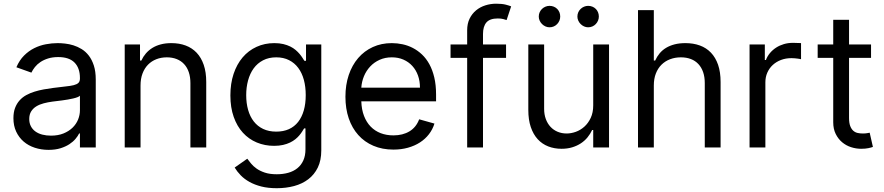

<svg xmlns="http://www.w3.org/2000/svg" viewBox="-20 -781 4683 1017"><path d="M237.2 12.8Q198.5 12.8 164.4 1.6Q130.3 -9.6 105.3 -31.1Q80.3 -52.6 65.7 -83.8Q51.1 -115.1 51.1 -154.8Q51.1 -186.1 59.8 -209.2Q68.5 -232.2 83.6 -249.1Q98.7 -266 119.1 -277.2Q139.6 -288.4 163 -295.6Q186.4 -302.9 212 -307.5Q237.6 -312.1 262.8 -315.3Q300.1 -320.3 326.7 -323Q353.3 -325.6 370.4 -329.9Q387.4 -334.2 395.4 -342Q403.4 -349.8 403.4 -365.1V-367.9Q403.4 -420.5 374.8 -449.6Q346.2 -478.7 288.4 -478.7Q258.5 -478.7 235.1 -471.4Q211.6 -464.1 194.2 -452.4Q176.8 -440.7 165.1 -426Q153.4 -411.2 146.3 -396.3L66.8 -424.7Q82.7 -462 107.4 -486.7Q132.1 -511.4 161.4 -525.9Q190.7 -540.5 222.7 -546.5Q254.6 -552.6 285.5 -552.6Q302.9 -552.6 324.6 -550.2Q346.2 -547.9 368.6 -541Q391 -534.1 412.5 -521Q433.9 -507.8 450.5 -486.3Q467 -464.8 477.1 -433.8Q487.2 -402.7 487.2 -359.4V0H403.4V-73.9H399.1Q392.8 -60.7 380 -45.5Q367.2 -30.2 347.5 -17.2Q327.8 -4.3 300.4 4.3Q273.1 12.8 237.2 12.8ZM250 -62.5Q287.3 -62.5 315.9 -74Q344.5 -85.6 364 -104.4Q383.5 -123.2 393.5 -147.5Q403.4 -171.9 403.4 -197.4V-274.1Q399.9 -269.9 390.3 -266.2Q380.7 -262.4 367.5 -259.4Q354.4 -256.4 339 -253.7Q323.5 -251.1 308.6 -249.1Q293.7 -247.2 280.5 -245.6Q267.4 -244 258.5 -242.9Q234 -239.7 211.6 -233.8Q189.3 -228 172.2 -217.5Q155.2 -207 145.1 -190.9Q134.9 -174.7 134.9 -150.6Q134.9 -128.9 143.5 -112.4Q152 -95.9 167.4 -84.7Q182.9 -73.5 204 -68Q225.1 -62.5 250 -62.5Z M724.4 0H640.6V-545.5H721.6V-460.2H728.7Q738.3 -481.2 752.8 -498Q767.4 -514.9 787.1 -527.2Q806.8 -539.4 831.9 -546Q856.9 -552.6 887.8 -552.6Q929.3 -552.6 963.2 -540Q997.2 -527.3 1021.5 -501.8Q1045.8 -476.2 1059.1 -437.5Q1072.4 -398.8 1072.4 -346.6V0H988.6V-340.9Q988.6 -372.9 980.1 -398.3Q971.6 -423.7 955.4 -441.2Q939.3 -458.8 916 -468Q892.8 -477.3 863.6 -477.3Q833.5 -477.3 808.1 -467.3Q782.7 -457.4 764 -438.4Q745.4 -419.4 734.9 -391.7Q724.4 -364 724.4 -328.1Z M1446 215.9Q1400.2 215.9 1364.5 206.9Q1328.8 197.8 1301.7 182.7Q1274.5 167.6 1255.1 147.7Q1235.8 127.8 1223 106.5L1289.8 59.7Q1298.3 71 1309.8 85.2Q1321.4 99.4 1339.1 112Q1356.9 124.6 1382.8 133.3Q1408.7 142 1446 142Q1479 142 1506.9 134.2Q1534.8 126.4 1555 110.1Q1575.3 93.8 1586.6 68.9Q1598 44 1598 9.9V-100.9H1590.9Q1586.3 -93.4 1580.1 -83.6Q1573.9 -73.9 1565.2 -63.6Q1556.5 -53.3 1544.4 -43.5Q1532.3 -33.7 1516.2 -25.9Q1500 -18.1 1479.2 -13.3Q1458.5 -8.5 1431.8 -8.5Q1382.5 -8.5 1340 -26.3Q1297.6 -44 1266.5 -78.1Q1235.4 -112.2 1217.9 -161.9Q1200.3 -211.6 1200.3 -275.6Q1200.3 -338.4 1217.3 -389.6Q1234.4 -440.7 1265.1 -476.9Q1295.8 -513.1 1338.8 -532.8Q1381.7 -552.6 1433.2 -552.6Q1459.9 -552.6 1480.6 -547.6Q1501.4 -542.6 1517.6 -534.6Q1533.7 -526.6 1545.8 -516.3Q1557.9 -506 1566.6 -495.7Q1575.3 -485.4 1581.5 -475.7Q1587.7 -465.9 1592.3 -458.8H1600.9V-545.5H1681.8V15.6Q1681.8 68.5 1663.4 106.4Q1644.9 144.2 1612.9 168.5Q1581 192.8 1538 204.4Q1495 215.9 1446 215.9ZM1443.2 -83.8Q1481.2 -83.8 1510.3 -96.9Q1539.4 -110.1 1559.1 -135.1Q1578.8 -160.2 1589.1 -196Q1599.4 -231.9 1599.4 -277Q1599.4 -321.4 1589.5 -358.1Q1579.5 -394.9 1559.8 -421.3Q1540.1 -447.8 1510.8 -462.5Q1481.5 -477.3 1443.2 -477.3Q1403.4 -477.3 1373.4 -461.6Q1343.4 -446 1323.7 -418.9Q1304 -391.7 1294 -355.1Q1284.1 -318.5 1284.1 -277Q1284.1 -234.4 1294.2 -198.9Q1304.3 -163.4 1324.2 -137.8Q1344.1 -112.2 1373.9 -98Q1403.8 -83.8 1443.2 -83.8Z M2063.9 11.4Q2005 11.4 1957.7 -8.9Q1910.5 -29.1 1877.7 -65.9Q1844.8 -102.6 1827.2 -154.1Q1809.7 -205.6 1809.7 -268.5Q1809.7 -331.3 1827.2 -383.5Q1844.8 -435.7 1877.1 -473.4Q1909.4 -511 1954.7 -531.8Q2000 -552.6 2055.4 -552.6Q2083.8 -552.6 2112.2 -546.5Q2140.6 -540.5 2166.7 -527Q2192.8 -513.5 2215.2 -492.4Q2237.6 -471.2 2254.3 -440.9Q2271 -410.5 2280.4 -370.6Q2289.8 -330.6 2289.8 -279.8V-244.3H1893.8Q1895.2 -200.6 1908.2 -166.9Q1921.2 -133.2 1943.5 -110.3Q1965.9 -87.4 1996.4 -75.6Q2027 -63.9 2063.9 -63.9Q2113.3 -63.9 2148.8 -85.2Q2184.3 -106.5 2200.3 -149.1L2281.2 -126.4Q2271.7 -95.5 2252.1 -70.1Q2232.6 -44.7 2204.5 -26.6Q2176.5 -8.5 2141 1.4Q2105.5 11.4 2063.9 11.4ZM2204.5 -316.8Q2204.5 -351.6 2194.1 -380.9Q2183.6 -410.2 2164.1 -431.6Q2144.5 -453.1 2117 -465.2Q2089.5 -477.3 2055.4 -477.3Q2019.5 -477.3 1990.6 -464.1Q1961.6 -451 1940.9 -428.8Q1920.1 -406.6 1908 -377.7Q1896 -348.7 1893.8 -316.8Z M2660.5 -474.4H2538.4V0H2454.5V-474.4H2366.5V-545.5H2454.5V-620.7Q2454.5 -655.9 2467.5 -682.4Q2480.5 -708.8 2502 -726.4Q2523.4 -744 2551.1 -752.7Q2578.8 -761.4 2608 -761.4Q2639.2 -761.4 2658.6 -756.4Q2677.9 -751.4 2687.5 -747.2L2663.4 -674.7Q2657 -676.8 2645.8 -680Q2634.6 -683.2 2616.5 -683.2Q2574.9 -683.2 2556.6 -662.3Q2538.4 -641.3 2538.4 -600.9V-545.5H2660.5Z M3122.2 -545.5H3206V0H3122.2V-92.3H3116.5Q3106.9 -71.7 3092 -53.4Q3077.1 -35.2 3056.8 -21.8Q3036.6 -8.5 3011 -0.7Q2985.4 7.1 2954.5 7.1Q2916.2 7.1 2883.9 -5.5Q2851.6 -18.1 2828.1 -43.7Q2804.7 -69.2 2791.5 -108Q2778.4 -146.7 2778.4 -198.9V-545.5H2862.2V-204.5Q2862.2 -174.7 2871.1 -150.6Q2880 -126.4 2895.8 -109.4Q2911.6 -92.3 2933.6 -83.1Q2955.6 -73.9 2981.5 -73.9Q3005 -73.9 3029.8 -82.7Q3054.7 -91.6 3075.3 -110.1Q3095.9 -128.6 3109 -156.6Q3122.2 -184.7 3122.2 -223ZM2890.6 -636.4Q2879.6 -636.4 2869.3 -641Q2859 -645.6 2851 -653.6Q2843 -661.6 2838.4 -671.9Q2833.8 -682.2 2833.8 -693.2Q2833.8 -705.6 2838.4 -715.9Q2843 -726.2 2851 -733.8Q2859 -741.5 2869.3 -745.7Q2879.6 -750 2890.6 -750Q2903.1 -750 2913.4 -745.7Q2923.7 -741.5 2931.3 -733.8Q2938.9 -726.2 2943.2 -715.9Q2947.4 -705.6 2947.4 -693.2Q2947.4 -682.2 2943.2 -671.9Q2938.9 -661.6 2931.3 -653.6Q2923.7 -645.6 2913.4 -641Q2903.1 -636.4 2890.6 -636.4ZM3095.2 -636.4Q3084.2 -636.4 3073.9 -641Q3063.6 -645.6 3055.6 -653.6Q3047.6 -661.6 3043 -671.9Q3038.4 -682.2 3038.4 -693.2Q3038.4 -705.6 3043 -715.9Q3047.6 -726.2 3055.6 -733.8Q3063.6 -741.5 3073.9 -745.7Q3084.2 -750 3095.2 -750Q3107.6 -750 3117.9 -745.7Q3128.2 -741.5 3135.8 -733.8Q3143.5 -726.2 3147.7 -715.9Q3152 -705.6 3152 -693.2Q3152 -682.2 3147.7 -671.9Q3143.5 -661.6 3135.8 -653.6Q3128.2 -645.6 3117.9 -641Q3107.6 -636.4 3095.2 -636.4Z M3443.2 0H3359.4V-727.3H3443.2V-460.2H3450.3Q3459.9 -481.5 3474.1 -498.6Q3488.3 -515.6 3508 -527.5Q3527.7 -539.4 3553.1 -546Q3578.5 -552.6 3610.8 -552.6Q3652.7 -552.6 3687 -540.1Q3721.2 -527.7 3745.7 -502.1Q3770.2 -476.6 3783.6 -437.9Q3796.9 -399.1 3796.9 -346.6V0H3713.1V-340.9Q3713.1 -373.6 3704.4 -398.8Q3695.7 -424 3679.3 -441.6Q3663 -459.2 3639.6 -468.2Q3616.1 -477.3 3586.6 -477.3Q3555.8 -477.3 3529.5 -467.3Q3503.2 -457.4 3484 -438.4Q3464.8 -419.4 3454 -391.7Q3443.2 -364 3443.2 -328.1Z M3950.3 -545.5H4031.2V-463.1H4036.9Q4044.4 -483.3 4058.4 -500Q4072.4 -516.7 4091.1 -528.8Q4109.7 -540.8 4132.1 -547.4Q4154.5 -554 4179 -554Q4183.6 -554 4189.8 -553.8Q4196 -553.6 4202.1 -553.4Q4208.1 -553.3 4213.8 -553.1Q4219.5 -552.9 4223 -552.6V-467.3Q4220.9 -468 4215.7 -468.9Q4210.6 -469.8 4203.7 -470.7Q4196.7 -471.6 4188.6 -472.3Q4180.4 -473 4171.9 -473Q4142 -473 4116.8 -463.4Q4091.6 -453.8 4073.2 -436.8Q4054.7 -419.7 4044.4 -396.3Q4034.1 -372.9 4034.1 -345.2V0H3950.3Z M4593.8 -474.4H4477.3V-156.2Q4477.3 -129.6 4483.5 -113.5Q4489.7 -97.3 4499.8 -88.4Q4509.9 -79.5 4522.9 -76.7Q4535.9 -73.9 4549.7 -73.9Q4563.6 -73.9 4572.4 -75.5Q4581.3 -77.1 4586.6 -78.1L4603.7 -2.8Q4595.2 0.4 4579.9 3.7Q4564.6 7.1 4541.2 7.1Q4514.6 7.1 4488.1 -1.4Q4461.6 -9.9 4440.7 -27.5Q4419.7 -45.1 4406.6 -71.6Q4393.5 -98 4393.5 -133.5V-474.4H4311.1V-545.5H4393.5V-676.1H4477.3V-545.5H4593.8Z"/></svg>

Font: Interop
Style: Regular
Weight: 400
Designer: Rasmus Andersson, Google, Jang Haemin
Foundry: jhaemin
Version: Version 1.008